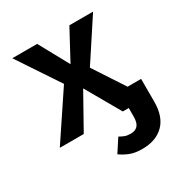

<svg xmlns="http://www.w3.org/2000/svg" viewBox="-179 -672 972 1029"><g transform="rotate(-30 307.5 -158.0)"><path d="M172.8 0H24.6L215.4 -285.6L44.1 -543.1H197.9L298.5 -359.5L397.4 -543.1H544.1L379 -291.3L503.1 -102.1H586.7V0V39Q586.7 131.3 538.5 179Q490.3 226.7 405.1 226.7Q360 226.7 329 214.1Q297.9 201.5 274.4 184.1L326.2 104.6Q341.5 113.3 356.2 119Q370.8 124.6 393.3 124.6Q420.5 124.6 435.9 108.2Q451.3 91.8 451.3 52.8V0H414.4L292.3 -213.3Z"/></g></svg>

Font: Fira Code SemiBold
Style: Regular
Weight: 600
Designer: Carrois Corporate, Edenspiekermann AG, Nikita Prokopov
Foundry: Carrois Corporate, Edenspiekermann AG, Nikita Prokopov
Version: Version 6.002